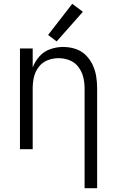

<svg xmlns="http://www.w3.org/2000/svg" viewBox="-20 -785 616 1010"><path d="M425 205H491V-320Q491 -352 486 -383.5Q481 -415 467 -444.5Q453 -474 429.5 -496.5Q406 -519 375 -528.5Q344 -538 312 -538Q278 -538 244.5 -526.5Q211 -515 187.5 -488.5Q164 -462 152 -430V-530H85V0H152V-320Q152 -350 158.5 -379Q165 -408 183.5 -432.5Q202 -457 230 -468Q258 -479 288 -479Q318 -479 346 -468Q374 -457 392.5 -432.5Q411 -408 418 -379Q425 -350 425 -320ZM278 -567 416 -723 360 -765 233 -601Z"/></svg>

Font: Iosevka Sparkle Light
Style: Regular
Weight: 300
Designer: Belleve Invis
Foundry: Belleve Invis
Version: Version 4.5.0; ttfautohint (v1.8.3)